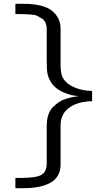

<svg xmlns="http://www.w3.org/2000/svg" viewBox="-20 -770 567 1011"><path d="M61 167H86Q173 167 199.5 150Q226 133 226 91V-113Q226 -116 227 -118Q227 -146 236 -169.5Q245 -193 260 -207.5Q275 -222 291.5 -233Q308 -244 326.5 -249.5Q345 -255 358.5 -258Q372 -261 383 -262L394 -264Q375 -265 355.5 -269.5Q336 -274 312.5 -284.5Q289 -295 271 -310.5Q253 -326 240.5 -351.5Q228 -377 227 -410Q226 -425 226 -453V-616Q226 -635 220 -649.5Q214 -664 200.5 -672.5Q187 -681 176 -686.5Q165 -692 142.5 -693.5Q120 -695 109 -695.5Q98 -696 74 -696Q65 -696 61 -696V-750H101Q209 -750 254 -713Q299 -676 299 -620V-418Q301 -382 308 -366Q324 -332 367 -312Q410 -292 465 -291V-237Q390 -236 344.5 -203Q299 -170 299 -111V97Q299 221 100 221H61Z"/></svg>

Font: Coval
Style: ExtraLight
Weight: 250
Foundry: Context Ltd
Version: Version 001.000